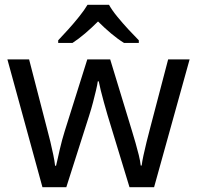

<svg xmlns="http://www.w3.org/2000/svg" viewBox="-20 -786 826 805"><path d="M431 -303Q423 -331 415.5 -357.5Q408 -384 402.5 -407Q397 -430 394 -445H390Q388 -430 382.5 -407Q377 -384 370 -357Q363 -330 354 -302L258 -1H158L11 -537H102L176 -251Q184 -222 191 -192.5Q198 -163 203.5 -136.5Q209 -110 211 -91H215Q218 -103 222 -121Q226 -139 230.5 -159Q235 -179 240.5 -199Q246 -219 251 -235L346 -537H442L534 -235Q541 -212 548.5 -186Q556 -160 562 -135.5Q568 -111 570 -92H574Q576 -109 581.5 -134.5Q587 -160 594.5 -190.5Q602 -221 610 -251L685 -537H775L626 -1H523ZM437 -766Q449 -744 471.5 -716.5Q494 -689 518.5 -662.5Q543 -636 562 -617V-606H500Q474 -622 446 -645.5Q418 -669 391 -696Q364 -669 337 -646Q310 -623 284 -606H224V-617Q243 -637 266.5 -663Q290 -689 312 -716.5Q334 -744 347 -766Z"/></svg>

Font: Noto Sans Khmer
Style: Regular
Weight: 400
Designer: Danh Hong and the Monotype Design Team
Foundry: Monotype Imaging Inc.
Version: Version 2.003